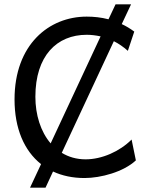

<svg xmlns="http://www.w3.org/2000/svg" viewBox="-20 -801 702 877"><path d="M507.8 -781.2 475.6 -712.9C441.9 -721.7 408.2 -725.1 376 -725.1C204.1 -725.1 46.4 -598.1 46.4 -346.7C46.4 -215.3 89.8 -112.8 167.5 -51.3L117.2 56.2H188L222.2 -17.6C264.2 2 312.5 12.2 366.2 12.2C440.4 12.2 543.9 -15.6 600.6 -68.4L581.1 -163.6C526.4 -108.9 445.3 -73.2 371.1 -73.2C329.6 -73.2 293 -84 262.2 -103L500 -612.8C521.5 -602.1 543 -587.4 564 -568.8L593.3 -656.7C574.7 -670.4 555.7 -682.1 536.1 -690.9L578.6 -781.2ZM141.6 -358.9C141.6 -546.4 239.7 -642.1 376 -642.1C396 -642.1 417.5 -639.6 439.5 -634.8L211.4 -146C165.5 -199.7 141.6 -276.9 141.6 -358.9Z"/></svg>

Font: Andika
Style: Regular
Weight: 400
Designer: Victor Gaultney, Annie Olsen, Julie Remington, Don Collingsworth, Eric Hays
Foundry: SIL International
Version: Version 1.000